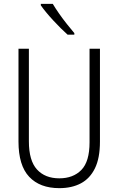

<svg xmlns="http://www.w3.org/2000/svg" viewBox="-20 -967 615 997"><path d="M499 -232Q499 -146 473 -93Q447 -40 400 -15Q353 10 288 10Q187 10 131.5 -49Q76 -108 76 -232V-714H130V-233Q130 -133 172 -87Q214 -41 288 -41Q360 -41 402.5 -84.5Q445 -128 445 -228V-714H499ZM254 -947Q267 -925 286.5 -897Q306 -869 327.5 -842Q349 -815 366 -795V-787H331Q314 -802 295 -821Q276 -840 256.5 -861Q237 -882 220.5 -902Q204 -922 192 -939V-947Z"/></svg>

Font: Noto Sans Bengali Condensed Light
Style: Regular
Weight: 300
Width: 3
Designer: Jelle Bosma - Monotype Design Team
Foundry: Monotype Imaging Inc.
Version: Version 2.003